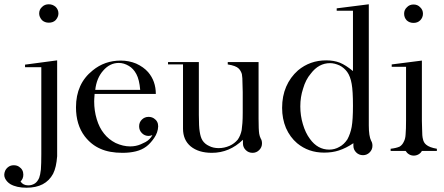

<svg xmlns="http://www.w3.org/2000/svg" viewBox="-114 -705 2074 897"><path d="M114 -599Q95 -599 82 -611Q69 -626 69 -642Q69 -661 83 -673Q95 -685 114 -685Q132 -685 146 -673Q159 -660 159 -642Q159 -626 146 -611Q134 -599 114 -599ZM153 -53V25Q151 51 146.5 71Q142 91 134 107Q99 172 10 172Q-37 172 -66 155Q-83 144 -90.5 128Q-98 112 -90 93Q-85 82 -74.5 74.5Q-64 67 -50 67Q-35 67 -25 74Q-5 87 -5 111Q-5 130 -18 143Q-6 161 18 161Q35 161 49 152Q61 144 69 126Q74 113 77 87Q78 73 78.5 55.5Q79 38 79 15V-391H3V-403L153 -423Z M328 -266Q327 -254 326.5 -245Q326 -236 326 -231Q326 -188 338 -148Q350 -108 372 -81Q393 -54 426 -37Q461 -21 494 -21Q521 -21 544 -31Q556 -36 566 -41.5Q576 -47 584 -55Q593 -64 598 -74Q593 -72 589 -71Q585 -70 580 -70Q562 -70 549 -83Q536 -96 536 -115Q536 -134 549 -146.5Q562 -159 580 -159Q594 -159 605 -152Q625 -139 625 -115Q624 -86 606 -60Q588 -34 569 -20Q549 -5 521 2Q493 9 458 9Q397 9 355 -10Q313 -28 282 -68Q241 -122 241 -204Q241 -314 319 -376Q375 -422 450 -422Q488 -422 522 -408Q557 -392 578 -368Q614 -326 614 -266ZM541 -285Q539 -309 534.5 -327.5Q530 -346 523 -359Q509 -385 488 -397Q465 -411 441 -411Q399 -411 368 -375Q337 -340 331 -285Z M1104 -58Q1110 -49 1110 -35Q1110 -17 1097 -4Q1084 9 1066 9Q1047 9 1034 -4Q1021 -17 1021 -35V-52Q958 9 876 9Q814 9 777 -21Q741 -51 741 -104V-404H671V-415H815V-168Q815 -113 819 -90Q821 -77 824 -67Q827 -57 832 -49Q843 -32 863 -23Q882 -13 908 -13Q934 -13 959 -24Q981 -34 997 -53Q1010 -72 1015 -97Q1017 -110 1018.5 -130Q1020 -150 1020 -179V-275L1019 -311Q1019 -344 1016 -359Q1011 -375 1001 -385Q988 -398 950 -404V-415H1094V-150Q1094 -99 1097 -80Q1099 -68 1104 -58Z M1535 -211Q1535 -280 1529 -313Q1523 -348 1508 -369Q1494 -388 1473 -399Q1449 -410 1428 -410Q1375 -410 1338 -361Q1314 -333 1302 -291Q1289 -252 1289 -208Q1289 -165 1301 -125Q1313 -84 1334 -56Q1370 -6 1424 -6Q1450 -6 1472 -19Q1493 -30 1509 -54Q1523 -80 1529 -112Q1535 -146 1535 -211ZM1537 -36Q1503 -13 1469 -2Q1439 8 1400 8Q1327 8 1274 -36Q1241 -64 1222 -107Q1204 -150 1204 -201Q1204 -256 1223 -300Q1242 -344 1278 -376Q1334 -423 1410 -423Q1446 -423 1474 -412Q1501 -401 1535 -373V-655H1460H1459V-666L1609 -685V-119Q1609 -69 1620 -47Q1626 -38 1626 -24Q1626 -6 1613 7Q1600 20 1582 20Q1563 20 1550 7Q1537 -6 1537 -24Z M1818 -598Q1799 -598 1786 -610Q1774 -623 1774 -641Q1774 -659 1787 -671Q1799 -684 1818 -684Q1837 -684 1849 -671Q1862 -659 1862 -641Q1862 -623 1849 -610Q1837 -598 1818 -598ZM1857 -422V-140L1858 -103Q1858 -68 1862 -55Q1865 -39 1877 -29Q1892 -16 1927 -10V0H1857Q1852 10 1841.5 16Q1831 22 1819 22Q1807 22 1797 16Q1787 10 1781 0H1711V-10Q1737 -13 1753 -20Q1766 -28 1773 -44Q1780 -57 1781 -78Q1782 -89 1782.5 -105.5Q1783 -122 1783 -144V-393H1716V-394V-404Z"/></svg>

Font: Wachinanga
Style: Regular
Weight: 400
Designer: deFharo
Foundry: deFharo
Version: Wachinanga: Version 2.001 2013